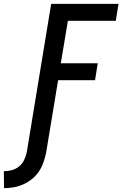

<svg xmlns="http://www.w3.org/2000/svg" viewBox="-111 -755 636 998"><path d="M-90 223 -91 135Q-70 135 -49.5 129.5Q-29 124 -12 110Q5 96 14.5 76.5Q24 57 28 37L155 -735H505L491 -647H242L205 -426H397L383 -338H191L129 37Q124 62 115.5 87Q107 112 92.5 134.5Q78 157 56.5 174.5Q35 192 10.5 203Q-14 214 -39.5 218.5Q-65 223 -90 223Z"/></svg>

Font: Iosevka Term Curly SmBd Obl
Style: Regular
Weight: 600
Italic angle: -9°
Designer: Belleve Invis
Foundry: Belleve Invis
Version: Version 32.3.0